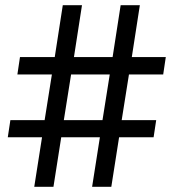

<svg xmlns="http://www.w3.org/2000/svg" viewBox="-20 -720 669 740"><path d="M365 -191H216L186 0H112L142 -191H10L20 -257H152L180 -433H47L57 -500H191L222 -700H296L265 -500H414L445 -700H519L488 -500H619L609 -433H477L449 -257H582L572 -191H439L409 0H335ZM375 -257 403 -433H254L226 -257Z"/></svg>

Font: Oak Sans Medium
Style: Regular
Weight: 500
Designer: Erik Kennedy, Walven
Foundry: Erik Kennedy, Walven
Version: Version 1.000